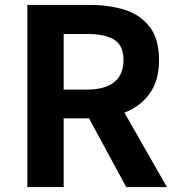

<svg xmlns="http://www.w3.org/2000/svg" viewBox="-20 -761 722 781"><path d="M91.3 0V-740.8H348.4Q426.7 -740.8 489.7 -720.3Q552.7 -699.7 589.8 -650.5Q626.9 -601.3 626.9 -516.4Q626.9 -434.4 589.8 -381.9Q552.7 -329.3 489.7 -304.4Q426.7 -279.6 348.4 -279.6H239V0ZM239 -396.6H334.7Q406.6 -396.6 444.5 -427Q482.4 -457.3 482.4 -516.4Q482.4 -576.4 444.5 -599.6Q406.6 -622.8 334.7 -622.8H239ZM493.5 0 321.3 -317.9 424.9 -410 659 0Z"/></svg>

Font: Noto Sans TC
Style: Regular
Weight: 100
Designer: Ryoko NISHIZUKA 西塚涼子 (kana, bopomofo & ideographs); Paul D. Hunt (Latin, Greek & Cyrillic); Sandoll Communications 산돌커뮤니
Foundry: Adobe
Version: Version 2.004;hotconv 1.0.118;makeotfexe 2.5.65603